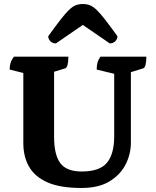

<svg xmlns="http://www.w3.org/2000/svg" viewBox="-20 -923 776 955"><path d="M386 12Q279 12 216 -16Q153 -44 124.5 -94Q96 -144 96 -211V-560L28 -577Q28 -595 32.5 -610Q37 -625 49 -641H320Q320 -616 316 -600.5Q312 -585 304 -583L249 -566V-243Q249 -153 280 -111.5Q311 -70 386 -70Q476 -70 512 -113.5Q548 -157 548 -245V-556L461 -577Q461 -595 464.5 -610Q468 -625 480 -641H708Q708 -617 704 -601Q700 -585 692 -583L631 -564V-214Q631 -156 604.5 -104.5Q578 -53 524 -20.5Q470 12 386 12ZM392 -903Q412 -903 428 -896.5Q444 -890 461.5 -873Q479 -856 503.5 -824.5Q528 -793 564 -743Q564 -728 553 -717.5Q542 -707 526 -707L392 -799L258 -707Q242 -707 231 -717.5Q220 -728 220 -743Q256 -793 280.5 -824.5Q305 -856 322.5 -873Q340 -890 356 -896.5Q372 -903 392 -903Z"/></svg>

Font: Petrona ExtraBold
Style: Regular
Weight: 800
Designer: Ringo R. Seeber
Foundry: Ringo R. Seeber
Version: Version 2.001; ttfautohint (v1.8.3)